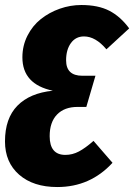

<svg xmlns="http://www.w3.org/2000/svg" viewBox="-21 -732 538 770"><path d="M305.2 -711.9Q372.6 -711.9 417.2 -689Q461.9 -666 497.1 -618.2L405.8 -534.2Q362.3 -585.9 315.9 -585.9Q282.7 -585.9 263.4 -559.3Q244.1 -532.7 244.1 -490.2Q244.1 -428.2 309.1 -428.2H361.8L325.2 -303.2H290Q237.3 -303.2 207.8 -272.7Q178.2 -242.2 178.2 -186Q178.2 -110.8 241.2 -110.8Q269.5 -110.8 295.4 -124.5Q321.3 -138.2 354 -167L430.2 -79.1Q340.8 18.1 209 18.1Q112.3 18.1 55.7 -31.5Q-1 -81.1 -1 -165Q-1 -257.3 48.8 -308.1Q98.6 -358.9 190.9 -368.2Q68.8 -394 68.8 -502Q68.8 -548.8 89.1 -588.9Q109.4 -628.9 142.8 -655.5Q176.3 -682.1 218.5 -697Q260.7 -711.9 305.2 -711.9Z"/></svg>

Font: Fira Sans Compressed ExtraBold
Style: Italic
Weight: 800
Width: 3
Italic angle: -8°
Designer: Carrois Corporate & Edenspiekermann AG
Foundry: Carrois Corporate GbR & Edenspiekermann AG
Version: Version 4.203;PS 004.203;hotconv 1.0.88;makeotf.lib2.5.64775